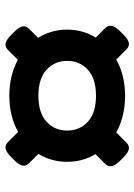

<svg xmlns="http://www.w3.org/2000/svg" viewBox="85 -672 490 700"><g transform="rotate(90 330.0 -322.0)"><path d="M143 -97Q128 -97 108 -117L96 -129Q76 -149 76 -164Q76 -174 85 -183L118 -216Q88 -264 88 -322Q88 -379 117 -426L82 -461Q74 -469 74 -480Q74 -495 94 -515L106 -527Q126 -547 140 -547Q151 -547 160 -538L197 -501Q255 -533 329 -533Q404 -533 463 -501L500 -538Q509 -547 520 -547Q534 -547 554 -527L566 -515Q586 -495 586 -480Q586 -469 578 -461L542 -425Q570 -378 570 -322Q570 -264 541 -217L575 -183Q584 -174 584 -164Q584 -149 564 -129L552 -117Q532 -97 517 -97Q507 -97 498 -106L461 -143Q403 -111 329 -111Q256 -111 198 -142L162 -106Q153 -97 143 -97ZM329 -217Q391 -217 423.5 -246.5Q456 -276 456 -322Q456 -368 423.5 -397.5Q391 -427 329 -427Q267 -427 234.5 -397.5Q202 -368 202 -322Q202 -276 234.5 -246.5Q267 -217 329 -217Z"/></g></svg>

Font: Asap Expanded
Style: Bold
Weight: 700
Width: 7
Designer: Pablo Cosgaya
Foundry: Omnibus-Type
Version: Version 3.001; ttfautohint (v1.8.4.7-5d5b)